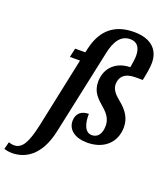

<svg xmlns="http://www.w3.org/2000/svg" viewBox="-307 -886 1071 1244"><g transform="rotate(20 228.0 -264.0)"><path d="M-77 240C12 240 112 189 151 8L276 -577C294 -663 329 -716 394 -716C443 -716 465 -681 465 -627C465 -603 460 -578 455 -545C368 -545 291 -490 291 -385C291 -315 331 -281 374 -243C416 -208 435 -174 435 -134C435 -77 410 -46 370 -46C320 -46 304 -109 306 -169C257 -169 223 -144 222 -92C221 -30 274 10 359 10C474 10 549 -60 549 -165C549 -230 515 -274 468 -313C428 -345 403 -373 403 -409C403 -460 435 -495 507 -495H559C568 -537 577 -586 577 -619C577 -709 519 -768 401 -768C284 -768 190 -716 155 -567L148 -536H78L64 -474H134L32 9C4 138 -26 188 -81 188C-95 188 -109 184 -118 181L-131 231C-120 235 -99 240 -77 240Z"/></g></svg>

Font: Noto Serif Condensed SemiBold
Style: Italic
Weight: 600
Width: 3
Italic angle: -12°
Designer: Monotype Design Team
Foundry: Monotype Imaging Inc.
Version: Version 2.014